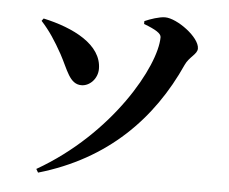

<svg xmlns="http://www.w3.org/2000/svg" viewBox="-55 -819 1110 930"><g transform="rotate(5 500.0 -353.5)"><path d="M163 48C494 -48 703 -263 825 -534C843 -574 882 -590 882 -618C882 -673 769 -755 711 -755C683 -755 639 -740 612 -728V-714C670 -692 697 -675 697 -657C697 -517 505 -171 153 31ZM116 -686C158 -640 187 -595 221 -534C261 -461 277 -392 335 -392C376 -392 413 -431 413 -478C413 -596 272 -666 125 -698Z"/></g></svg>

Font: Noto Serif SC Black
Style: Regular
Weight: 900
Designer: Ryoko NISHIZUKA 西塚涼子 (kana & ideographs); Frank Grießhammer (Latin, Greek & Cyrillic); Wenlong ZHANG 张文龙 (bopomofo); San
Foundry: Adobe
Version: Version 2.001;hotconv 1.1.0;makeotfexe 2.6.0